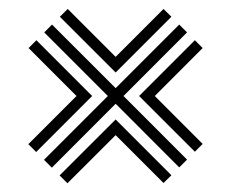

<svg xmlns="http://www.w3.org/2000/svg" viewBox="-20 -577 521 433"><path d="M79.2 -216.6 223.2 -360.5 79.8 -503.9 97.3 -521.6 240.8 -378.2 384.2 -521.6 401.8 -503.9 258.5 -360.5 401.8 -217.1 384.2 -199.5 240.8 -343 96.9 -198.9ZM43.9 -251.9 152.5 -360.5 44.5 -468.6 62.1 -486.3 187.8 -360.5 61.6 -234.2ZM115 -539.2 132.7 -556.8 240.8 -448.8 348.8 -556.8 366.5 -539.2 240.8 -413.5ZM114.4 -181.4 240.8 -307.6 366.5 -181.8 348.8 -164.3 240.8 -272.2 132.1 -163.7ZM293.7 -360.5 419.5 -486.3 437 -468.6 329.1 -360.5 437 -252.5 419.5 -234.8Z"/></svg>

Font: Big Shoulders Inline Display SC Thin
Style: Regular
Weight: 100
Designer: Patric King
Foundry: XO Type Co
Version: Version 2.002